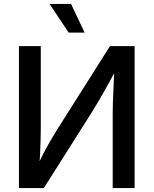

<svg xmlns="http://www.w3.org/2000/svg" viewBox="-20 -964 787 984"><path d="M669.9 0H557.6V-389.2Q557.6 -410.2 558.8 -445.6Q560.1 -481 562.3 -527.3Q564.5 -573.7 566.9 -627.9L584 -623Q552.2 -564.9 529.1 -522.9Q505.9 -481 487.3 -449.2Q468.8 -417.5 450.7 -388.7L204.6 0H77.1V-727.5H189V-309.1Q189 -286.1 188.2 -251Q187.5 -215.8 185.5 -175.8Q183.6 -135.7 179.7 -97.2L166.5 -102.5Q185.1 -143.1 203.6 -179Q222.2 -214.8 239.3 -243.9Q256.3 -272.9 268.6 -293L543.5 -727.5H669.9ZM332 -796.9 233.9 -943.8H344.2L413.6 -796.9Z"/></svg>

Font: Inter 18pt Medium
Style: Regular
Weight: 500
Designer: Rasmus Andersson
Foundry: rsms
Version: Version 4.001;git-66647c0bb